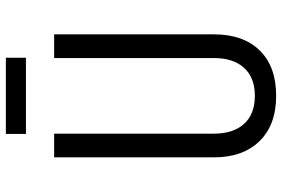

<svg xmlns="http://www.w3.org/2000/svg" viewBox="-170 -760 941 640"><g transform="rotate(-90 300.0 -440.5)"><path d="M95 -197V-730H174V-197Q174 -133 206.5 -97Q239 -61 300 -61Q361 -61 393.5 -97Q426 -133 426 -197V-730H505V-197Q505 -100 451.5 -45Q398 10 300 10Q203 10 149 -45.5Q95 -101 95 -197ZM427 -824H173V-891H427Z"/></g></svg>

Font: JetBrains Mono Semi Light
Style: Regular
Weight: 350
Monospace: yes
Designer: Philipp Nurullin, Konstantin Bulenkov
Foundry: JetBrains
Version: 2.002